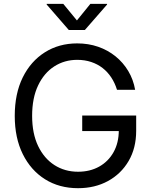

<svg xmlns="http://www.w3.org/2000/svg" viewBox="-20 -962 783 992"><path d="M383.3 10.3Q286.1 10.3 212.6 -35.9Q139.2 -82 97.7 -165.8Q56.2 -249.5 56.2 -363.3Q56.2 -478 97.4 -561.8Q138.7 -645.5 211.7 -691.7Q284.7 -737.8 378.9 -737.8Q436.5 -737.8 486.8 -720.5Q537.1 -703.1 576.7 -671.1Q616.2 -639.2 642.6 -595.2Q668.9 -551.3 678.2 -498H584.5Q573.7 -533.2 554.9 -561.8Q536.1 -590.3 510 -610.6Q483.9 -630.9 450.9 -641.8Q418 -652.8 378.9 -652.8Q313 -652.8 260.3 -618.9Q207.5 -585 176.8 -520.3Q146 -455.6 146 -363.3Q146 -272 177 -207.5Q208 -143.1 261.5 -108.9Q314.9 -74.7 383.3 -74.7Q444.8 -74.7 492.2 -101.1Q539.6 -127.4 566.7 -175.8Q593.8 -224.1 593.8 -289.6L621.6 -284.7H404.8V-365.2H683.6V-286.1Q683.6 -196.8 644.5 -130.1Q605.5 -63.5 537.8 -26.6Q470.2 10.3 383.3 10.3ZM307.1 -941.9 377.4 -856.4 446.8 -941.9H533.2V-938.5L418.5 -807.1H335.4L221.2 -938.5V-941.9Z"/></svg>

Font: Inter 18pt
Style: Regular
Weight: 400
Designer: Rasmus Andersson
Foundry: rsms
Version: Version 4.001;git-66647c0bb